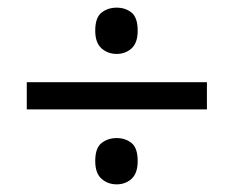

<svg xmlns="http://www.w3.org/2000/svg" viewBox="-20 -603 612 502"><path d="M285 -462Q262 -462 245.5 -476.5Q229 -491 229 -523Q229 -557 245.5 -570Q262 -583 285 -583Q308 -583 324 -570Q340 -557 340 -523Q340 -491 324 -476.5Q308 -462 285 -462ZM50 -317V-388H521V-317ZM285 -121Q262 -121 245.5 -135.5Q229 -150 229 -182Q229 -216 245.5 -229Q262 -242 285 -242Q308 -242 324 -229Q340 -216 340 -182Q340 -150 324 -135.5Q308 -121 285 -121Z"/></svg>

Font: Noto Sans Glagolitic
Style: Regular
Weight: 400
Designer: Monotype Design Team
Foundry: Monotype Imaging Inc.
Version: Version 2.004; ttfautohint (v1.8.4.7-5d5b)